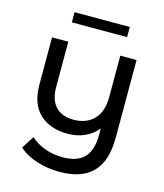

<svg xmlns="http://www.w3.org/2000/svg" viewBox="-130 -799 936 1095"><g transform="rotate(15 338.5 -251.0)"><path d="M585 -530H489V-284C489 -228 474.3 -184.7 445 -154C415.7 -123.3 375.7 -108 325 -108C279 -108 243.7 -121.2 219 -147.5C194.3 -173.8 182 -212.3 182 -263V-530H86V-252C86 -176 106.3 -118.7 147 -80C187.7 -41.3 243.3 -22 314 -22C350 -22 383.3 -28.8 414 -42.5C444.7 -56.2 469.7 -75.7 489 -101V-62C489 -2 475.3 42.5 448 71.5C420.7 100.5 378 115 320 115C283.3 115 248.5 109 215.5 97C182.5 85 154.3 68.3 131 47L84 121C111.3 146.3 146.5 165.8 189.5 179.5C232.5 193.2 277.7 200 325 200C411.7 200 476.7 177.8 520 133.5C563.3 89.2 585 20.7 585 -72ZM173 -702V-642H499V-702Z"/></g></svg>

Font: ICO Headline
Style: Regular
Weight: 500
Designer: Julieta Ulanovsky
Foundry: Julieta Ulanovsky
Version: Version 7.200